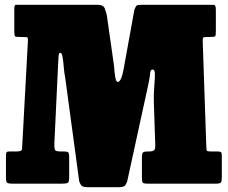

<svg xmlns="http://www.w3.org/2000/svg" viewBox="-20 -770 955 805"><path d="M71 -615H64Q46.5 -615 43.2 -617.8Q40 -620.5 40 -638.5V-734.5Q40 -750 47 -750Q54 -750 68 -750H383Q403 -750 410.2 -745.5Q417.5 -741 420.2 -731.8Q423 -722.5 427.5 -708.5L458 -494.5Q459.5 -470 463 -448.2Q466.5 -426.5 474 -426.5Q488 -426.5 498 -478.5L543.5 -729.5Q549 -743.5 553.2 -746.8Q557.5 -750 577 -750H850Q869 -750 877 -749.5Q885 -749 885 -728.5V-640.5Q885 -622 882.5 -618.5Q880 -615 861 -615H850Q834 -615 831.8 -612Q829.5 -609 830 -593.5L845 -155.5Q845.5 -142.5 846.8 -138.8Q848 -135 862 -135H892Q904.5 -135 907.2 -131.2Q910 -127.5 910 -114.5V-27.5Q910 -11.5 906.8 -5.8Q903.5 0 886 0H598Q581.5 0 578.2 -4.8Q575 -9.5 575 -26.5V-111.5Q575 -128.5 580.8 -131.8Q586.5 -135 602 -135H605Q621 -135 626.2 -140.2Q631.5 -145.5 631 -161L625 -341.5Q624 -376.5 626.8 -407.8Q629.5 -439 629.5 -458.8Q629.5 -478.5 620 -478.5Q610.5 -478.5 609.8 -464.8Q609 -451 602 -416.5L513.5 -10.5Q508 5.5 501.5 10.2Q495 15 473 15H353Q331 15 324.2 10.2Q317.5 5.5 312 -10.5L253.5 -443.5Q249.5 -462.5 247.5 -487.2Q245.5 -512 242.5 -530.2Q239.5 -548.5 233 -548.5Q226.5 -548.5 225.5 -534.5Q224.5 -520.5 223 -486.5L208 -170.5Q207.5 -152.5 209.5 -143.8Q211.5 -135 232 -135H248Q262 -135 266 -131Q270 -127 270 -112.5V-25.5Q270 -7 264.2 -3.5Q258.5 0 241 0H31Q13.5 0 9.2 -4.5Q5 -9 5 -27.5V-117.5Q5 -128 7.5 -131.5Q10 -135 20 -135H49Q71.5 -135 72.2 -144.2Q73 -153.5 74 -173.5L97 -597.5Q98 -613.5 92.5 -614.2Q87 -615 71 -615Z"/></svg>

Font: Besley* Condensed Fatface
Style: Regular
Weight: 900
Width: 3
Designer: Owen Earl
Foundry: indestructible type*
Version: Version 3.000; ttfautohint (v1.8.3)